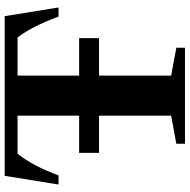

<svg xmlns="http://www.w3.org/2000/svg" viewBox="-15 -795 810 820"><g transform="rotate(-90 390.0 -385.0)"><path d="M186 0V-37L306 -59V-367H147V-452H306V-715H143Q90 -647 51 -540H12L49 -770H731L768 -540H729Q687 -654 640 -715H477V-452H637V-367H477V-59L596 -37V0Z"/></g></svg>

Font: Libre Caslon Text
Style: Bold
Weight: 700
Designer: Pablo Impallari, Rodrigo Fuenzalida
Foundry: Pablo Impallari, Rodrigo Fuenzalida
Version: Version 1.002